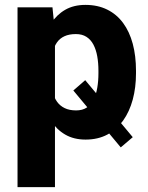

<svg xmlns="http://www.w3.org/2000/svg" viewBox="-20 -558 602 781"><path d="M326.7 -231.9 520 0 471.2 41.5 278.3 -189.9ZM203.6 -426.8V203.1H51.3V-528.3H193.4ZM533.2 -270V-259.8Q533.2 -202.1 520 -153.1Q506.8 -104 480.7 -67.4Q454.6 -30.8 416.5 -10.5Q378.4 9.8 328.1 9.8Q280.3 9.8 245.4 -10.5Q210.4 -30.8 186.8 -67.1Q163.1 -103.5 148.7 -150.6Q134.3 -197.8 126.5 -251.5V-271.5Q134.3 -328.6 148.9 -377.4Q163.6 -426.3 187 -462.2Q210.4 -498 245.1 -518.1Q279.8 -538.1 327.6 -538.1Q377.4 -538.1 416 -519Q454.6 -500 480.7 -464.6Q506.8 -429.2 520 -379.9Q533.2 -330.6 533.2 -270ZM380.4 -259.8V-270Q380.4 -302.2 375.5 -329.3Q370.6 -356.4 359.9 -376.7Q349.1 -397 331.5 -408.2Q314 -419.4 288.6 -419.4Q261.2 -419.4 242.2 -410.6Q223.1 -401.9 211.4 -385Q199.7 -368.2 194.6 -343.8Q189.5 -319.3 189 -288.1V-234.4Q189.5 -206.5 194.8 -183.6Q200.2 -160.6 212.2 -144Q224.1 -127.4 243.2 -118.2Q262.2 -108.9 289.6 -108.9Q315.4 -108.9 332.8 -120.4Q350.1 -131.8 360.6 -152.8Q371.1 -173.8 375.7 -201.2Q380.4 -228.5 380.4 -259.8Z"/></svg>

Font: Roboto ExtraBold
Style: Regular
Weight: 800
Designer: Christian Robertson
Foundry: Google
Version: Version 3.009; 2024